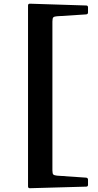

<svg xmlns="http://www.w3.org/2000/svg" viewBox="-20 -868 522 1024"><path d="M449.4 -801.4Q449.4 -792.4 439.4 -791.2L284 -781.3Q269.7 -780.3 264.6 -775.7Q259.5 -771.1 259.5 -753.2V40.7Q259.5 58.6 264.6 62.9Q269.7 67.2 284 68.8L439.8 79.5Q449.4 81.1 449.4 90.5V117.8Q449.4 127.4 439.4 127.4L139.1 135.8Q129.5 135.8 129.5 125.8V-838.7Q129.5 -848.3 139.5 -848.3L439.8 -838.7Q449.4 -838.7 449.4 -828.7Z"/></svg>

Font: Hahmlet
Style: Regular
Weight: 400
Designer: Minjoo Ham & Mark Frömberg
Foundry: hypertype
Version: Version 1.002